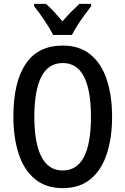

<svg xmlns="http://www.w3.org/2000/svg" viewBox="-20 -960 646 990"><path d="M558 -358Q558 -251 531 -167.5Q504 -84 447.5 -37Q391 10 304 10Q215 10 158.5 -38Q102 -86 75.5 -169Q49 -252 49 -359Q49 -536 112.5 -630.5Q176 -725 304 -725Q391 -725 447.5 -678Q504 -631 531 -548Q558 -465 558 -358ZM157 -358Q157 -223 193.5 -152Q230 -81 303 -81Q377 -81 413 -151Q449 -221 449 -358Q449 -494 413 -564.5Q377 -635 304 -635Q229 -635 193 -564Q157 -493 157 -358ZM450 -940V-928Q435 -909 416 -883Q397 -857 379.5 -829.5Q362 -802 351 -780H254Q238 -812 209.5 -854.5Q181 -897 156 -928V-940H217Q237 -923 258.5 -899.5Q280 -876 302 -850Q326 -878 346 -898Q366 -918 389 -940Z"/></svg>

Font: Avrile Sans Condensed Medium
Style: Regular
Weight: 500
Width: 3
Designer: Monotype Design Team
Foundry: Monotype Imaging Inc.
Version: Version 2.001;September 10, 2019;FontCreator 11.5.0.2425 64-